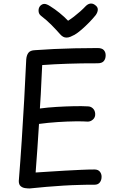

<svg xmlns="http://www.w3.org/2000/svg" viewBox="-20 -1048 668 1083"><path d="M147 15Q136 15 121.5 13Q107 11 96.5 2Q86 -7 86 -27Q95 -139 102.5 -254.5Q110 -370 116.5 -485.5Q123 -601 128 -713Q130 -737 140.5 -750.5Q151 -764 177 -765Q229 -769 284 -771.5Q339 -774 400 -775.5Q461 -777 530 -777Q555 -777 565.5 -765.5Q576 -754 576 -736Q576 -716 565.5 -703.5Q555 -691 530 -691Q482 -691 440.5 -690.5Q399 -690 361.5 -688.5Q324 -687 289 -685.5Q254 -684 218 -681Q216 -642 214 -600Q212 -558 210 -516.5Q208 -475 205 -436Q249 -442 299.5 -445Q350 -448 397 -449Q444 -450 475 -448Q492 -448 504 -436.5Q516 -425 517 -406Q518 -386 504.5 -374Q491 -362 475 -362Q450 -364 404.5 -363.5Q359 -363 305.5 -359.5Q252 -356 200 -349Q196 -281 191 -211.5Q186 -142 181 -75Q216 -77 258.5 -80Q301 -83 347 -85.5Q393 -88 436 -90Q479 -92 513 -92Q533 -92 543 -80Q553 -68 553 -51Q553 -32 543 -19Q533 -6 513 -6Q493 -6 472.5 -6Q452 -6 432 -5Q385 -4 337 -1Q289 2 241.5 6Q194 10 147 15ZM464 -1014Q477 -1027 492 -1028Q507 -1029 522 -1015Q533 -1005 531.5 -991Q530 -977 520 -963Q504 -943 482.5 -921Q461 -899 439.5 -880.5Q418 -862 401 -852Q388 -845 377 -840.5Q366 -836 355 -836Q345 -836 336.5 -840.5Q328 -845 320 -854Q298 -879 271 -906.5Q244 -934 210 -960Q198 -970 197.5 -987Q197 -1004 207 -1015Q218 -1026 230.5 -1026Q243 -1026 263 -1013Q289 -997 315.5 -975.5Q342 -954 364 -931Q380 -941 397.5 -954.5Q415 -968 432.5 -983.5Q450 -999 464 -1014Z"/></svg>

Font: Playpen Sans Deva
Style: Regular
Weight: 400
Designer: Pooja Saxena, Gunjan Panchal, Laura Meseguer, Veronika Burian, José Scaglione
Foundry: TypeTogether
Version: Version 2.000